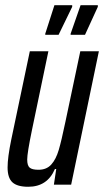

<svg xmlns="http://www.w3.org/2000/svg" viewBox="-20 -706 398 734"><path d="M9 -66Q9 -104 23 -172L94 -510H165L102 -208Q84 -121 84 -96Q84 -73 93.5 -65Q103 -57 127 -57Q158 -57 176 -77Q194 -97 204.5 -132.5Q215 -168 230 -240L287 -510H358L252 0H186L195 -60H190Q161 8 88 8Q46 8 27.5 -9Q9 -26 9 -66ZM153 -573V-577L188 -686H256V-680L204 -573ZM250 -573V-577L288 -686H354V-680L305 -573Z"/></svg>

Font: Saira Ultra Condensed Medium
Style: Italic
Weight: 500
Width: 1
Italic angle: -12°
Designer: Hector Gatti with collaboration of the Omnibus-Type team
Foundry: Omnibus-Type
Version: Version 1.001; ttfautohint (v1.8)